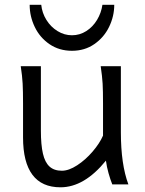

<svg xmlns="http://www.w3.org/2000/svg" viewBox="-20 -777 609 809"><path d="M426.3 -100.1Q335 12.2 234.9 12.2Q156.2 12.2 116.7 -40.5Q77.1 -93.3 77.1 -197.8V-341.8Q77.1 -393.1 75.4 -425Q73.7 -457 67.4 -498H152.3V-227.1Q152.3 -166.5 160.9 -129.6Q169.4 -92.8 188.7 -75.2Q208 -57.6 240.7 -57.6Q270 -57.6 305.2 -80.6Q340.3 -103.5 370.1 -138.2Q399.9 -172.9 414.1 -205.6V-341.8Q414.1 -394 412.4 -424.8Q410.6 -455.6 404.3 -498H489.3V-219.7Q489.3 -84.5 521 0H453.1Q444.8 -20.5 437.3 -47.4Q429.7 -74.2 426.3 -100.1ZM283.2 -563Q229.5 -563 188.7 -590.8Q147.9 -618.7 126.5 -663.3Q105 -708 105 -756.8H153.8Q157.2 -722.7 175.5 -693.1Q193.8 -663.6 222.4 -646Q251 -628.4 283.2 -628.4Q315.9 -628.4 343.5 -646Q371.1 -663.6 388.9 -693.1Q406.7 -722.7 411.6 -756.8H461.4Q461.4 -708.5 439.7 -663.8Q418 -619.1 377.4 -591.1Q336.9 -563 283.2 -563Z"/></svg>

Font: Lesson One Light
Style: Regular
Weight: 300
Designer: But Ko, Victor Gaultney, Annie Olsen, Julie Remington, Don Collingsworth, Eric Hays, Becca Hirsbrunner
Version: Version 1.100